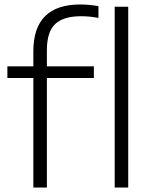

<svg xmlns="http://www.w3.org/2000/svg" viewBox="-20 -838 686 858"><path d="M129 0V-489.5H13V-541.5H129V-608.5Q129 -818 338.5 -818Q359 -818 379.8 -816Q400.5 -814 420 -810.5V-758Q380 -765.5 342 -765.5Q264.5 -765.5 227 -731Q189.5 -696.5 189.5 -613V-541.5H399.5V-489.5H189.5V0ZM492.5 0V-808H553V0Z"/></svg>

Font: Encode Sans Expanded Light
Style: Regular
Weight: 300
Width: 7
Designer: Multiple Designers
Foundry: Impallari Type
Version: Version 3.000; ttfautohint (v1.8.3) -l 8 -r 50 -G 200 -x 14 